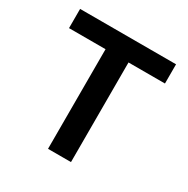

<svg xmlns="http://www.w3.org/2000/svg" viewBox="-165 -873 995 1018"><g transform="rotate(30 332.5 -364.0)"><path d="M38.6 -609.9H262.2V0H402.8V-609.9H626V-727.5H38.6Z"/></g></svg>

Font: Raveo SemiBold
Style: Regular
Weight: 600
Designer: Jakub Foglar, Rasmus Andersson (Inter)
Foundry: Jakubfoglar.com
Version: Version 1.100;Glyphs 3.2.3 (3260)